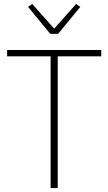

<svg xmlns="http://www.w3.org/2000/svg" viewBox="-20 -951 548 971"><path d="M272 -666V0H236V-666H16V-698H492V-666ZM234 -780 122 -916 143 -931 254 -806 365 -931 386 -916 274 -780Z"/></svg>

Font: IBM Plex Sans Condensed ExtraLight
Style: Regular
Weight: 200
Width: 3
Designer: Mike Abbink, Paul van der Laan, Pieter van Rosmalen
Foundry: Bold Monday
Version: Version 1.3